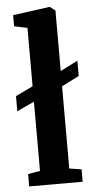

<svg xmlns="http://www.w3.org/2000/svg" viewBox="-57 -854 444 889"><g transform="rotate(-5 165.0 -410.0)"><path d="M42 0V-57.5L98 -67V-389L17.5 -351.5V-422L98 -460.5V-732L37 -744.5V-796.5L206 -819.5H209.5L234 -801V-519.5L315 -560.5V-489.5L234 -448.5V-66.5L290.5 -57.5V0Z"/></g></svg>

Font: Merriweather 24pt SemiCondensed
Style: Bold
Weight: 700
Width: 4
Designer: Eben Sorkin
Foundry: Eben Sorkin
Version: Version 2.100